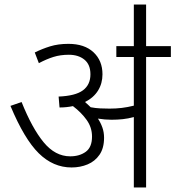

<svg xmlns="http://www.w3.org/2000/svg" viewBox="-20 -825 772 845"><path d="M438 -219Q438 -173 418 -144Q398 -115 365.5 -101.5Q333 -88 295 -88Q214 -88 150.5 -150.5Q87 -213 26 -359L75 -376Q121 -261 172 -199Q223 -137 289 -137Q330 -137 357.5 -157Q385 -177 385 -224Q385 -264 361.5 -297Q338 -330 301 -358Q273 -352 242 -352L238 -400Q312 -403 345 -427.5Q378 -452 378 -498Q378 -541 351.5 -562.5Q325 -584 283 -584Q246 -584 215.5 -574.5Q185 -565 151 -547L133 -594Q165 -610 200.5 -621Q236 -632 281 -632Q352 -632 391.5 -595Q431 -558 431 -498Q431 -458 411.5 -426.5Q392 -395 354 -376Q367 -365 379 -353Q400 -349 421 -348Q442 -347 462 -347Q490 -347 515.5 -350Q541 -353 569 -360V-574H492V-622H732V-574H623V0H569V-310Q544 -303 520 -300.5Q496 -298 471 -298Q442 -298 411 -303Q423 -285 430.5 -264Q438 -243 438 -219ZM569 -615V-805H623V-615Z"/></svg>

Font: Noto Sans Light
Style: Italic
Weight: 300
Italic angle: -12°
Designer: Monotype Design Team
Foundry: Monotype Imaging Inc.
Version: Version 2.013; ttfautohint (v1.8.4.7-5d5b)